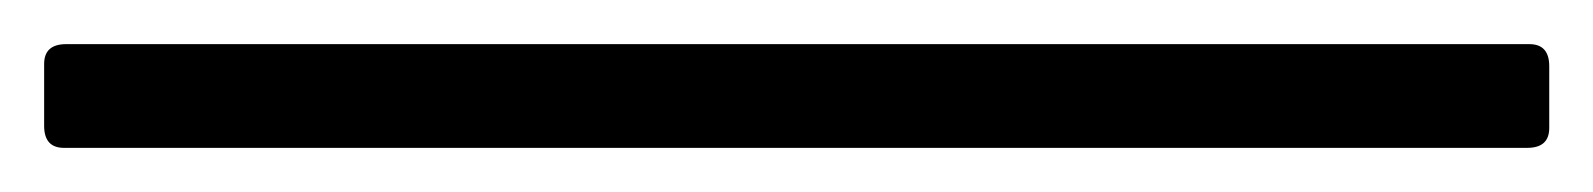

<svg xmlns="http://www.w3.org/2000/svg" viewBox="-26 59 722 87"><path d="M3 126Q-6 126 -6 116V88Q-6 79 4 79H667Q676 79 676 89V117Q676 126 666 126Z"/></svg>

Font: Hahmlet Medium
Style: Regular
Weight: 500
Version: Version 1.002